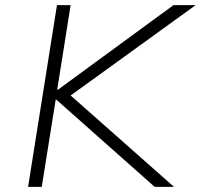

<svg xmlns="http://www.w3.org/2000/svg" viewBox="-20 -725 779 745"><path d="M89 0 201 -705H254L202 -377H205L653 -705H739L241 -345L231 -375L655 0H580L199 -338H196L142 0Z"/></svg>

Font: Nunito Sans 7pt SemiExpanded ExtraLight
Style: Italic
Weight: 250
Width: 6
Italic angle: -9°
Designer: Vernon Adams
Foundry: Vernon Adams
Version: Version 3.101;gftools[0.9.27]